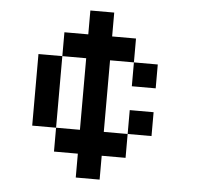

<svg xmlns="http://www.w3.org/2000/svg" viewBox="-58 -939 1116 1002"><g transform="rotate(5 500.0 -437.5)"><path d="M625 -375H750V-250H625ZM375 -875H500V-750H625V-625H500V-250H625V-125H500V0H375V-125H250V-250H375V-625H250V-750H375ZM125 -625H250V-250H125ZM625 -625H750V-500H625Z"/></g></svg>

Font: Pixel Operator Mono 8
Style: Regular
Weight: 400
Monospace: yes
Designer: Jayvee Enaguas (HarvettFox96)
Foundry: The Grandoplex Project
Version: Version 1.5.0 (October 25, 2015)